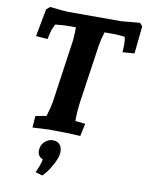

<svg xmlns="http://www.w3.org/2000/svg" viewBox="-104 -788 867 1135"><g transform="rotate(10 329.5 -220.5)"><path d="M571 -526Q573 -557 573 -572Q573 -594 568 -618Q526 -623 495 -623H446Q431 -575 426 -542L375 -193Q367 -136 367 -77L427 -71L411 5Q332 0 221 0L124 5L129 -65L194 -77Q212 -138 216 -163L266 -512Q274 -556 274 -623H229Q201 -623 151 -618Q140 -597 135 -583Q130 -569 121 -526L51 -531L82 -697L103 -715Q193 -705 212 -705H531L643 -715L659 -697L642 -531ZM252 250 231 274 188 262Q213 207 217 180Q185 167 185 133Q185 99 207.5 78.5Q230 58 256.5 58Q283 58 297.5 74Q312 90 312 118.5Q312 147 292 186Q272 225 252 250Z"/></g></svg>

Font: Andada SC
Style: Bold Italic
Weight: 700
Italic angle: -8.29999°
Designer: Carolina Giovagnoli
Foundry: Carolina Giovagnoli
Version: Version 1.003